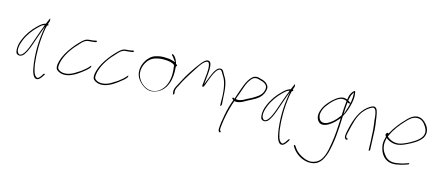

<svg xmlns="http://www.w3.org/2000/svg" viewBox="-61 -1290 4948 2187"><g transform="rotate(15 2412.5 -196.5)"><path d="M74 -176C67 -136 68 -95 80 -75C97 -56 126 -51 154 -73C184 -100 208 -155 228 -212C248 -267 267 -325 287 -381L314 -453L303 -380C291 -297 287 -220 289 -143C292 -60 302 39 323 96C335 125 348 142 362 147C394 159 419 129 441 94L454 72C456 70 454 69 449 68C442 72 442 69 442 63V66L427 88C419 102 410 114 400 123C390 135 381 137 371 131C358 126 347 110 336 87C327 62 319 29 313 -12C299 -121 297 -262 319 -402C321 -421 326 -438 329 -453L333 -471L339 -473C344 -473 346 -472 346 -471V-473C348 -482 347 -487 339 -490C344 -507 348 -518 352 -531C351 -545 348 -555 347 -558C347 -557 344 -553 342 -549C338 -539 321 -503 315 -486V-488C311 -484 311 -485 305 -485C273 -473 252 -455 219 -422C172 -378 123 -310 94 -238C84 -214 77 -194 74 -176ZM108 -236C136 -305 184 -369 229 -413C251 -434 269 -454 293 -464L307 -469L299 -445C270 -375 244 -290 216 -214C204 -180 161 -61 113 -71C105 -73 100 -78 95 -86C71 -117 87 -186 108 -236Z M566 -26C576 -3 613 18 656 20C725 24 793 -17 851 -60C881 -83 919 -112 935 -135C942 -149 942 -156 940 -157H939C938 -160 931 -155 927 -148C907 -122 875 -96 844 -73C823 -58 799 -45 778 -31C735 -4 664 20 608 -9C585 -22 574 -35 580 -74C581 -90 586 -110 593 -132C622 -222 687 -304 742 -360C768 -390 791 -412 821 -420H822C831 -421 841 -422 848 -423C864 -425 886 -425 900 -428C914 -430 924 -431 925 -432V-433C933 -450 927 -450 913 -448H912C900 -445 896 -443 879 -441C858 -439 841 -439 822 -435C791 -429 765 -404 733 -371C693 -331 641 -264 611 -210C580 -155 550 -69 566 -26Z M1002 -26C1012 -3 1049 18 1092 20C1161 24 1229 -17 1287 -60C1317 -83 1355 -112 1371 -135C1378 -149 1378 -156 1376 -157H1375C1374 -160 1367 -155 1363 -148C1343 -122 1311 -96 1280 -73C1259 -58 1235 -45 1214 -31C1171 -4 1100 20 1044 -9C1021 -22 1010 -35 1016 -74C1017 -90 1022 -110 1029 -132C1058 -222 1123 -304 1178 -360C1204 -390 1227 -412 1257 -420H1258C1267 -421 1277 -422 1284 -423C1300 -425 1322 -425 1336 -428C1350 -430 1360 -431 1361 -432V-433C1369 -450 1363 -450 1349 -448H1348C1336 -445 1332 -443 1315 -441C1294 -439 1277 -439 1258 -435C1227 -429 1201 -404 1169 -371C1129 -331 1077 -264 1047 -210C1016 -155 986 -69 1002 -26Z M1508 -355C1470 -284 1475 -216 1498 -171C1516 -135 1551 -100 1583 -81C1610 -63 1651 -48 1695 -58C1768 -72 1826 -122 1853 -200C1875 -258 1876 -322 1873 -368L1871 -398C1876 -402 1886 -411 1880 -416L1864 -431C1862 -438 1862 -447 1857 -453C1849 -478 1831 -508 1814 -518L1804 -526C1803 -529 1800 -528 1797 -524C1789 -513 1798 -510 1802 -506C1811 -500 1820 -484 1829 -472L1850 -445L1815 -455C1787 -464 1760 -467 1726 -467C1686 -469 1650 -463 1611 -450C1570 -437 1531 -398 1508 -355ZM1495 -223C1486 -306 1538 -400 1612 -424C1646 -435 1683 -443 1719 -441C1768 -441 1814 -436 1847 -410L1849 -397C1857 -342 1864 -271 1837 -193C1804 -102 1724 -46 1640 -64C1585 -79 1536 -117 1511 -171C1503 -186 1497 -204 1495 -223ZM1719 -441Z M1916 -112 1920 -94C1918 -86 1918 -80 1925 -84C1932 -86 1935 -90 1935 -98V-99L1933 -119C1930 -147 1941 -166 1956 -192C1965 -208 1975 -229 1986 -252C2006 -291 2103 -442 2124 -473C2138 -494 2153 -510 2163 -520C2174 -531 2183 -537 2192 -541C2218 -552 2225 -535 2230 -515C2244 -465 2229 -373 2222 -305C2219 -284 2218 -270 2219 -264C2219 -260 2219 -258 2225 -256C2239 -253 2244 -277 2252 -297C2258 -316 2266 -335 2274 -357C2293 -405 2313 -459 2347 -487C2379 -511 2395 -473 2401 -461L2419 -432C2465 -364 2474 -237 2473 -128L2474 -109C2473 -105 2474 -104 2475 -100C2480 -89 2487 -104 2490 -115L2489 -133C2488 -145 2486 -167 2485 -196C2481 -296 2471 -387 2429 -443C2416 -463 2410 -482 2397 -498C2383 -510 2362 -512 2342 -499C2305 -469 2281 -407 2256 -341L2234 -287L2240 -341C2248 -423 2265 -540 2223 -557C2200 -567 2176 -551 2157 -531C2144 -519 2131 -502 2116 -481C2100 -461 2074 -424 2040 -372C1987 -290 1978 -263 1942 -198C1924 -166 1913 -143 1916 -112Z M2587 -211 2603 -200C2581 -141 2562 -76 2550 -10C2539 52 2529 109 2528 158C2528 180 2532 186 2543 195C2550 201 2562 187 2555 181L2548 175L2546 173C2540 156 2545 130 2547 110C2555 33 2575 -63 2601 -146L2616 -190H2629C2639 -187 2651 -188 2666 -192H2667C2700 -199 2732 -220 2757 -234C2812 -263 2877 -290 2912 -341C2933 -372 2948 -421 2938 -447C2923 -485 2885 -506 2835 -516C2820 -520 2810 -525 2794 -523H2793C2776 -523 2758 -516 2746 -506C2681 -452 2654 -337 2616 -232L2610 -217L2599 -225C2591 -231 2582 -218 2587 -211ZM2627 -222 2628 -227C2634 -244 2641 -263 2648 -280C2673 -345 2690 -423 2733 -473V-474C2748 -490 2762 -507 2789 -507C2805 -509 2817 -504 2829 -501C2868 -491 2932 -476 2925 -416C2917 -358 2880 -327 2843 -304C2799 -273 2755 -258 2715 -233H2714C2692 -223 2668 -212 2638 -215C2638 -214 2627 -219 2627 -222Z M2961 -176C2954 -136 2955 -95 2967 -75C2984 -56 3013 -51 3041 -73C3071 -100 3095 -155 3115 -212C3135 -267 3154 -325 3174 -381L3201 -453L3190 -380C3178 -297 3174 -220 3176 -143C3179 -60 3189 39 3210 96C3222 125 3235 142 3249 147C3281 159 3306 129 3328 94L3341 72C3343 70 3341 69 3336 68C3329 72 3329 69 3329 63V66L3314 88C3306 102 3297 114 3287 123C3277 135 3268 137 3258 131C3245 126 3234 110 3223 87C3214 62 3206 29 3200 -12C3186 -121 3184 -262 3206 -402C3208 -421 3213 -438 3216 -453L3220 -471L3226 -473C3231 -473 3233 -472 3233 -471V-473C3235 -482 3234 -487 3226 -490C3231 -507 3235 -518 3239 -531C3238 -545 3235 -555 3234 -558C3234 -557 3231 -553 3229 -549C3225 -539 3208 -503 3202 -486V-488C3198 -484 3198 -485 3192 -485C3160 -473 3139 -455 3106 -422C3059 -378 3010 -310 2981 -238C2971 -214 2964 -194 2961 -176ZM2995 -236C3023 -305 3071 -369 3116 -413C3138 -434 3156 -454 3180 -464L3194 -469L3186 -445C3157 -375 3131 -290 3103 -214C3091 -180 3048 -61 3000 -71C2992 -73 2987 -78 2982 -86C2958 -117 2974 -186 2995 -236Z M3402 122C3402 124 3402 126 3403 127L3424 158C3465 214 3533 257 3612 264C3723 268 3772 205 3806 91C3841 -45 3849 -188 3853 -307L3854 -323C3854 -327 3853 -335 3854 -343L3855 -346L3856 -348C3881 -391 3904 -454 3916 -513C3924 -548 3927 -584 3925 -607C3923 -635 3919 -659 3912 -657C3911 -657 3908 -656 3906 -654C3881 -637 3861 -599 3856 -556L3855 -541L3841 -545C3789 -566 3728 -522 3689 -485C3657 -453 3620 -415 3599 -367C3576 -313 3573 -267 3591 -235C3607 -202 3637 -181 3690 -198C3734 -213 3781 -251 3819 -296L3837 -318V-293C3834 -214 3827 -107 3813 -22C3796 85 3776 206 3680 239C3633 258 3587 247 3553 233C3511 216 3466 188 3439 148L3417 117C3416 116 3413 114 3412 114C3408 114 3403 118 3402 122ZM3596 -305 3597 -306C3603 -353 3624 -391 3650 -421C3677 -458 3713 -493 3749 -516C3787 -539 3817 -538 3851 -524C3847 -475 3840 -406 3840 -355V-352L3826 -333C3789 -281 3740 -238 3692 -220C3624 -199 3597 -248 3596 -305ZM3879 -583C3881 -593 3885 -604 3891 -613L3908 -640L3909 -612C3910 -589 3910 -565 3904 -531L3900 -512L3886 -521C3876 -527 3877 -530 3868 -533L3869 -539C3871 -554 3875 -568 3879 -583ZM3866 -512 3880 -504C3881 -503 3884 -503 3886 -504L3899 -507L3896 -494C3892 -476 3887 -456 3880 -436L3857 -367L3859 -435C3860 -456 3862 -477 3864 -494Z M3947 -200C3938 -159 3933 -122 3945 -109C3949 -101 3956 -97 3960 -97H3967C3971 -97 3974 -100 3975 -105C3976 -110 3975 -113 3971 -113H3964C3941 -123 3956 -170 3963 -200C3974 -246 3983 -285 3997 -329C4023 -414 4074 -482 4132 -514C4151 -526 4171 -537 4187 -517C4195 -508 4201 -493 4205 -473C4210 -450 4213 -424 4215 -394C4228 -308 4232 -256 4236 -146L4239 -48C4238 -35 4255 -45 4255 -53L4251 -149C4248 -261 4246 -311 4232 -398C4225 -450 4218 -506 4198 -530C4178 -551 4159 -545 4128 -528C4043 -477 3996 -389 3962 -263Z M4383 -282C4374 -270 4382 -257 4390 -247L4388 -239C4371 -181 4373 -149 4384 -107C4407 -19 4471 45 4581 29C4615 24 4651 16 4679 6L4719 -8C4721 -9 4724 -12 4726 -18C4728 -20 4729 -21 4724 -22H4716L4676 -8C4649 2 4615 8 4583 13C4516 24 4465 -1 4438 -41C4404 -81 4380 -138 4398 -217L4402 -235L4415 -225C4440 -207 4471 -195 4508 -192C4555 -188 4604 -207 4643 -227C4701 -255 4769 -291 4807 -346C4839 -400 4824 -452 4801 -486C4780 -516 4752 -544 4718 -555C4652 -576 4597 -533 4550 -479C4504 -434 4450 -364 4415 -299L4409 -289L4400 -293C4394 -296 4389 -292 4383 -283ZM4410 -254 4416 -268C4448 -343 4508 -419 4557 -469C4591 -507 4624 -537 4667 -543C4727 -552 4762 -514 4786 -476C4803 -450 4826 -404 4793 -352C4771 -319 4735 -293 4703 -275C4661 -249 4621 -229 4577 -215C4510 -193 4446 -219 4410 -254ZM4416 -268Z"/></g></svg>

Font: Stray Cat
Style: ExLtCnObl
Weight: 200
Version: Version 1.0